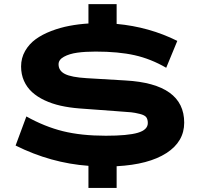

<svg xmlns="http://www.w3.org/2000/svg" viewBox="-20 -815 993 938"><path d="M108.9 -246.1Q197.8 -196.3 287.4 -174.1Q377 -151.9 497.1 -151.9Q604 -151.9 653.1 -166.3Q702.1 -180.7 702.1 -213.9Q702.1 -231.4 694.8 -241.9Q687.5 -252.4 663.1 -258.5Q638.7 -264.6 620.6 -266.4Q602.5 -268.1 553.7 -271.5Q549.8 -272 547.9 -272L368.2 -285.2Q318.4 -289.1 276.1 -298.6Q233.9 -308.1 198 -325Q162.1 -341.8 136.7 -365Q111.3 -388.2 97.2 -419.9Q83 -451.7 83 -490.2Q83 -531.7 102.8 -566.2Q122.6 -600.6 154.8 -623.8Q187 -647 230.5 -663.6Q273.9 -680.2 319.1 -688.7Q364.3 -697.3 412.1 -700.2V-794.9H549.8V-698.2Q709 -683.6 846.2 -615.2L792 -483.9Q717.3 -527.3 637.9 -545.2Q558.6 -563 446.8 -563Q396 -563 357.4 -557.6Q318.8 -552.2 292.5 -537.8Q266.1 -523.4 266.1 -501Q266.1 -469.2 297.6 -453.4Q329.1 -437.5 403.8 -433.1L592.8 -421.9Q879.9 -405.8 879.9 -215.8Q879.9 -123 793 -67.1Q706.1 -11.2 549.8 -2.9V103H412.1V-4.9Q228.5 -18.1 56.2 -104Z"/></svg>

Font: Messapia Bold
Style: Regular
Weight: 400
Designer: Luca Marsano
Foundry: Collletttivo
Version: Version 1.000;FEAKit 1.0